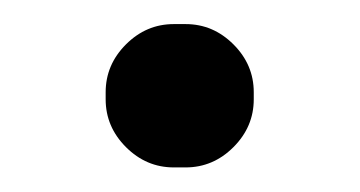

<svg xmlns="http://www.w3.org/2000/svg" viewBox="-20 -133 294 157"><path d="M66.4 -51.8V-57.6Q66.4 -80.1 83 -96.7Q99.6 -113.3 122.1 -113.3H131.8Q154.3 -113.3 170.9 -96.7Q187.5 -80.1 187.5 -57.6V-51.8Q187.5 -29.3 170.9 -12.7Q154.3 3.9 131.8 3.9H122.1Q99.6 3.9 83 -12.7Q66.4 -29.3 66.4 -51.8Z"/></svg>

Font: FakePearl
Style: Regular
Weight: 400
Version: Version 1.2